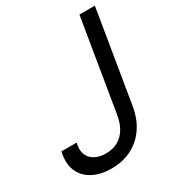

<svg xmlns="http://www.w3.org/2000/svg" viewBox="-180 -833 863 947"><g transform="rotate(-30 252.0 -359.5)"><path d="M176.8 9.8Q117.2 9.8 74.2 -12Q31.2 -33.7 11.2 -74.2Q-8.8 -114.7 0.5 -170.9L3.4 -187.5H90.3L87.4 -170.9Q82.5 -140.1 94 -116.9Q105.5 -93.8 130.4 -81.1Q155.3 -68.4 189.9 -68.4Q228 -68.4 257.3 -84.2Q286.6 -100.1 305.7 -131.1Q324.7 -162.1 332 -207L418 -727.5H505.9L419.9 -207Q408.7 -137.7 375 -89.1Q341.3 -40.5 290.8 -15.4Q240.2 9.8 176.8 9.8Z"/></g></svg>

Font: Inter Tight
Style: Italic
Weight: 400
Italic angle: -9.39999°
Designer: Rasmus Andersson
Foundry: rsms
Version: Version 3.002